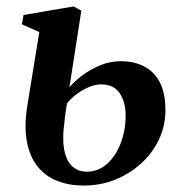

<svg xmlns="http://www.w3.org/2000/svg" viewBox="-20 -565 564 596"><path d="M240 11Q195 11 158.2 -3.2Q121.5 -17.5 97 -47.8Q72.5 -78 63.5 -125Q54.5 -172 65 -238L102 -465.5L48 -489.5L53 -518.5L208.5 -545L232.5 -532L195.5 -294Q210.5 -312 235 -330.5Q259.5 -349 290.2 -362Q321 -375 355.5 -375Q395.5 -375 426.8 -359.2Q458 -343.5 475.8 -310Q493.5 -276.5 493.5 -223Q493.5 -174.5 473.5 -132.2Q453.5 -90 418.2 -57.8Q383 -25.5 337.2 -7.2Q291.5 11 240 11ZM248.5 -32Q285.5 -32 312.8 -56.8Q340 -81.5 355 -121.2Q370 -161 370 -206Q370 -248.5 351.5 -275.8Q333 -303 294 -303Q276.5 -303 256.8 -295Q237 -287 218.8 -273.5Q200.5 -260 188 -244Q184.5 -224 181.8 -202.5Q179 -181 177 -158.5Q174 -114.5 182.5 -86.5Q191 -58.5 208.5 -45.2Q226 -32 248.5 -32Z"/></svg>

Font: Merriweather 72pt SemiBold
Style: Italic
Weight: 600
Italic angle: -7.8°
Version: Version 2.101